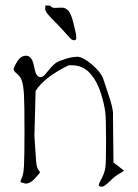

<svg xmlns="http://www.w3.org/2000/svg" viewBox="-20 -641 508 708"><path d="M240.2 -498.5Q200.2 -543.5 173.6 -569.8Q147 -596.2 147 -606V-620.6Q147 -620.6 164.1 -620.6Q167 -617.7 169.4 -615.5Q171.9 -613.3 176.5 -612.5Q181.2 -611.8 183.1 -611.8Q185.1 -611.8 190.9 -612.3Q196.8 -612.8 209 -612.8Q221.2 -612.8 231.7 -602.1Q242.2 -591.3 251 -555.2Q259.8 -519 260.5 -513.4Q261.2 -507.8 261.2 -500.2Q261.2 -492.7 253.7 -492.7Q246.1 -492.7 240.2 -498.5ZM111.3 -305.7Q108.4 -182.6 106.9 -138.7L113.3 -44.9Q115.2 -19 127.9 -5.9Q123 2 106.9 19Q90.8 36.1 74.2 36.1L56.6 31.2Q55.7 29.3 55.7 26.9Q55.7 24.4 61 13.7Q66.4 2.9 68.4 -28.8Q70.3 -60.5 70.3 -159.2Q70.3 -257.8 68.4 -291Q66.4 -324.2 61.5 -340.8Q56.6 -357.4 43.5 -368.2Q30.3 -378.9 30.3 -385.7Q30.3 -392.6 43.5 -414.1Q56.6 -435.5 75.7 -435.5Q95.7 -435.5 103.5 -405.3Q104.5 -401.4 106.9 -390.1Q109.4 -378.9 111.3 -373Q113.3 -367.2 118.2 -361.8Q123 -356.4 128.4 -356.4Q133.8 -356.4 137.7 -358.9Q141.6 -361.3 144 -363.8Q146.5 -366.2 151.4 -372.6Q156.2 -378.9 167 -391.1Q177.7 -403.3 187 -409.7Q196.3 -416 221.2 -423.8Q246.1 -431.6 265.6 -431.6Q285.2 -431.6 318.8 -403.3Q352.5 -375 361.8 -347.2Q371.1 -319.3 382.8 -283.7Q394.5 -248 396.5 -227.5L398.4 -42L437.5 -11.7Q433.6 -7.8 418.5 0.5Q403.3 8.8 384.3 27.8Q365.2 46.9 356.9 47.4Q348.6 47.9 345.7 43.9H344.7Q343.8 43 344.7 38.6Q345.7 34.2 356 14.6Q366.2 -4.9 368.7 -24.9Q371.1 -44.9 371.1 -123Q371.1 -201.2 368.2 -227.5Q365.2 -253.9 352.1 -296.9Q338.9 -339.8 312.5 -370.1Q286.1 -400.4 244.1 -400.4H233.4Q143.1 -356.4 111.3 -305.7Z"/></svg>

Font: Drukaatie burti
Style: Thin
Weight: 100
Version: Version 0.14